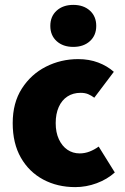

<svg xmlns="http://www.w3.org/2000/svg" viewBox="-20 -754 512 786"><path d="M288 12Q215 12 157 -19Q99 -50 65.5 -108.5Q32 -167 32 -250Q32 -333 69.5 -391.5Q107 -450 168 -481Q229 -512 300 -512Q345 -512 382 -498Q419 -484 446 -460L366 -354Q354 -363 341 -368.5Q328 -374 310 -374Q279 -374 256 -359Q233 -344 220.5 -316Q208 -288 208 -250Q208 -212 221 -184Q234 -156 256 -141Q278 -126 306 -126Q327 -126 346.5 -133.5Q366 -141 384 -154L450 -48Q419 -20 376 -4Q333 12 288 12ZM280 -562Q238 -562 212 -585.5Q186 -609 186 -648Q186 -687 212 -710.5Q238 -734 280 -734Q322 -734 348 -710.5Q374 -687 374 -648Q374 -609 348 -585.5Q322 -562 280 -562Z"/></svg>

Font: Mada Black
Style: Regular
Weight: 900
Designer: Khaled Hosny
Version: Version 1.5